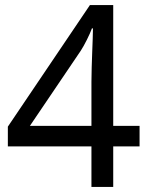

<svg xmlns="http://www.w3.org/2000/svg" viewBox="-20 -738 591 758"><path d="M341 -160H11V-238L335 -718H427V-241H531V-160H427V0H341ZM341 -241V-415Q341 -442 342 -472Q343 -502 344 -531Q345 -560 346 -585Q347 -610 347 -626H343Q336 -607 323 -581Q310 -555 299 -538L98 -241Z"/></svg>

Font: umalayalam05
Style: Book
Weight: 400
Designer: Jelle Bosma - Monotype Design Team
Foundry: Monotype Imaging Inc.
Version: Version 2.003